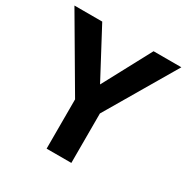

<svg xmlns="http://www.w3.org/2000/svg" viewBox="-160 -838 949 975"><g transform="rotate(30 314.5 -350.0)"><path d="M465 -700 314 -418 164 -700H1L242 -289V0H387V-290L628 -700Z"/></g></svg>

Font: Jost SemiBold
Style: Regular
Weight: 600
Version: Version 3.710